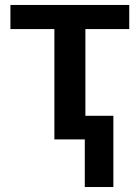

<svg xmlns="http://www.w3.org/2000/svg" viewBox="-20 -562 562 774"><path d="M22 -542V-444.8H199.2V0H321.8V191.9H437V-95.2H324.2V-444.8H501V-542Z"/></svg>

Font: Noto Reveo Sans
Style: Regular
Weight: 600
Designer: Monotype Design Team
Foundry: Monotype Imaging Inc.
Version: Version 2.007